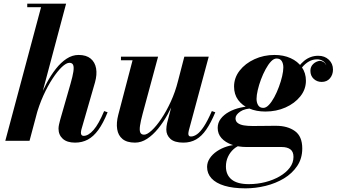

<svg xmlns="http://www.w3.org/2000/svg" viewBox="-20 -770 1841 1050"><path d="M9 0 204.5 -730.5H129V-750H341.5L141.5 0ZM390.5 10Q346.5 10 323.2 -11.2Q300 -32.5 300 -66.5Q300 -76.5 302.8 -89.2Q305.5 -102 309 -114.5L366 -313Q377.5 -353 381.2 -378Q385 -403 380 -414.8Q375 -426.5 359.5 -426.5Q342.5 -426.5 318.2 -403.5Q294 -380.5 267.5 -340.2Q241 -300 217 -247Q193 -194 176.5 -133H164.5Q176 -177 193.8 -224Q211.5 -271 234.8 -314.8Q258 -358.5 285.5 -393.5Q313 -428.5 344.2 -449Q375.5 -469.5 409.5 -469.5Q451.5 -469.5 475.5 -449.8Q499.5 -430 505.5 -396.2Q511.5 -362.5 499.5 -319.5L425.5 -63Q424.5 -59.5 423.5 -54Q422.5 -48.5 422.5 -44.5Q422.5 -27 437.5 -27Q463.5 -27 491.8 -59.5Q520 -92 549.5 -162.5L568.5 -156Q544 -95.5 517.5 -59.2Q491 -23 460 -6.5Q429 10 390.5 10Z M718.5 10Q674 10 650 -9.8Q626 -29.5 620.8 -63.8Q615.5 -98 626.5 -141L705 -440.5H641.5V-460H844.5L760 -147.5Q749.5 -108.5 745.8 -83.2Q742 -58 747 -45.8Q752 -33.5 768 -33.5Q784.5 -33.5 809.8 -56.8Q835 -80 862.2 -120.5Q889.5 -161 914 -214Q938.5 -267 953.5 -327H969Q958 -283.5 939.8 -236.5Q921.5 -189.5 897.5 -145.8Q873.5 -102 844.8 -66.8Q816 -31.5 784.2 -10.8Q752.5 10 718.5 10ZM983 10Q934.5 10 912 -10.5Q889.5 -31 889.5 -62Q889.5 -70 890.8 -79.8Q892 -89.5 894 -97.5L988 -460H1121.5L1012.5 -56Q1011.5 -51.5 1010.8 -47Q1010 -42.5 1010 -38.5Q1010 -23.5 1024 -23.5Q1040 -23.5 1057.5 -35.8Q1075 -48 1095 -78.2Q1115 -108.5 1138.5 -162.5L1157.5 -156Q1133.5 -98.5 1108.2 -61.8Q1083 -25 1052.5 -7.5Q1022 10 983 10Z M1322.5 260Q1254.5 260 1207.5 245.8Q1160.5 231.5 1136.5 205.2Q1112.5 179 1112.5 143Q1112.5 118 1127 96Q1141.5 74 1166.2 57.2Q1191 40.5 1221.2 31Q1251.5 21.5 1282.5 21.5H1302.5Q1277.5 28 1258 45.2Q1238.5 62.5 1227 87Q1215.5 111.5 1215.5 140.5Q1215.5 186.5 1246.8 211.8Q1278 237 1340.5 237Q1387.5 237 1431.2 225.8Q1475 214.5 1509.8 194.2Q1544.5 174 1564.8 147Q1585 120 1585 88Q1585 59.5 1568 46.8Q1551 34 1520.5 34Q1511.5 34 1491.2 34Q1471 34 1446 34Q1421 34 1396.8 34Q1372.5 34 1354 34Q1335.5 34 1329 34Q1284 34 1248 21.2Q1212 8.5 1191.2 -14.8Q1170.5 -38 1170.5 -70.5Q1170.5 -98.5 1187.2 -120.5Q1204 -142.5 1232 -158Q1260 -173.5 1295.5 -181.5Q1331 -189.5 1368.5 -189.5L1367.5 -177.5Q1319.5 -177.5 1293.8 -159.8Q1268 -142 1268 -123Q1268 -106 1280.8 -96.8Q1293.5 -87.5 1314.5 -84.2Q1335.5 -81 1359.5 -81Q1377 -81 1402.2 -81.2Q1427.5 -81.5 1452 -81.8Q1476.5 -82 1490.5 -82Q1552.5 -82 1592.8 -53.2Q1633 -24.5 1633 42Q1633 96.5 1605.5 137.5Q1578 178.5 1532.8 205.8Q1487.5 233 1432.5 246.5Q1377.5 260 1322.5 260ZM1431.5 -160Q1382 -160 1343.2 -176.5Q1304.5 -193 1282.2 -223.5Q1260 -254 1260 -296.5Q1260 -344.5 1290.5 -383.8Q1321 -423 1371.5 -446.2Q1422 -469.5 1481.5 -469.5Q1530.5 -469.5 1569.2 -452Q1608 -434.5 1630.5 -402.8Q1653 -371 1653 -328.5Q1653 -281 1622.2 -242.8Q1591.5 -204.5 1541.2 -182.2Q1491 -160 1431.5 -160ZM1420 -180Q1435 -180 1450.2 -196Q1465.5 -212 1479.8 -238.2Q1494 -264.5 1505.2 -294.8Q1516.5 -325 1523 -353.2Q1529.5 -381.5 1529.5 -401Q1529.5 -422 1520.8 -436Q1512 -450 1492.5 -450Q1477.5 -450 1462.2 -434Q1447 -418 1432.8 -391.8Q1418.5 -365.5 1407.2 -335.5Q1396 -305.5 1389.5 -277.2Q1383 -249 1383 -229.5Q1383 -208.5 1392 -194.2Q1401 -180 1420 -180ZM1720.5 -465Q1755.5 -465 1778.2 -443.5Q1801 -422 1801 -389.5Q1801 -361.5 1784.5 -341.8Q1768 -322 1739 -322Q1713.5 -322 1695.5 -338.8Q1677.5 -355.5 1677.5 -383Q1677.5 -405.5 1693 -420.2Q1708.5 -435 1730 -437.5Q1740.5 -436.5 1750 -430.2Q1759.5 -424 1764.5 -413Q1759.5 -428 1745.5 -436.8Q1731.5 -445.5 1714 -445.5Q1690.5 -445.5 1669.8 -434Q1649 -422.5 1630.8 -400.2Q1612.5 -378 1597 -347L1583 -354.5Q1609.5 -410 1643.5 -437.5Q1677.5 -465 1720.5 -465Z"/></svg>

Font: Bodoni Moda
Style: Bold Italic
Weight: 700
Italic angle: -13°
Version: Version 2.004